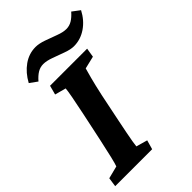

<svg xmlns="http://www.w3.org/2000/svg" viewBox="-229 -849 940 940"><g transform="rotate(-45 240.5 -379.0)"><path d="M-4.9 0 2 -47.9 67.4 -64.5Q72.3 -77.1 81.5 -115.7Q90.8 -154.3 103.5 -213.9L134.8 -361.3Q147.5 -421.9 154.3 -458.5Q161.1 -495.1 162.1 -509.8L104.5 -525.4L117.2 -573.2H374L366.2 -525.4L300.8 -509.8Q296.9 -496.1 286.6 -458Q276.4 -419.9 263.7 -361.3L233.4 -213.9Q225.6 -175.8 219.7 -145.5Q213.9 -115.2 210.4 -95.2Q207 -75.2 206.1 -64.5L264.6 -47.9L251 0ZM447.3 -756.8 486.3 -727.5Q461.9 -680.7 422.4 -653.8Q382.8 -627 336.9 -627Q314.5 -627 283.7 -638.2Q252.9 -649.4 222.2 -660.6Q191.4 -671.9 168.9 -671.9Q147.5 -671.9 129.4 -661.1Q111.3 -650.4 91.8 -627.9L52.7 -656.2Q78.1 -703.1 116.7 -730.5Q155.3 -757.8 201.2 -757.8Q224.6 -757.8 255.4 -747.1Q286.1 -736.3 316.9 -724.6Q347.7 -712.9 370.1 -712.9Q391.6 -712.9 410.2 -724.1Q428.7 -735.4 447.3 -756.8Z"/></g></svg>

Font: Crimson Pro ExtraLight
Style: Bold Italic
Weight: 700
Italic angle: -12°
Version: Version 1.002